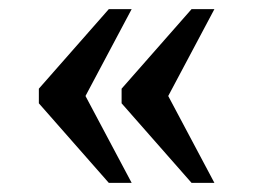

<svg xmlns="http://www.w3.org/2000/svg" viewBox="-20 -480 554 420"><path d="M399 -80 246 -254V-286L399 -460H449L348 -270L449 -80ZM218 -80 65 -254V-286L218 -460H268L167 -270L268 -80Z"/></svg>

Font: Noto Serif Khitan Small Script
Style: Regular
Weight: 400
Designer: LIU Zhao, ZHANG Congyu, Kushim JIANG
Foundry: Guyu Beijing Co. Ltd.
Version: Version 1.000; ttfautohint (v1.8.4.7-5d5b)